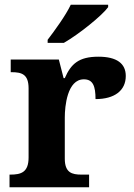

<svg xmlns="http://www.w3.org/2000/svg" viewBox="-20 -786 563 806"><path d="M180 -619V-606H248C311 -642 409 -721 434 -756V-766H277C256 -721 209 -657 180 -619ZM20 0H354V-53H322C282 -53 252 -61 252 -120V-293C252 -339 262 -453 332 -453C370 -453 381 -425 381 -370C461 -370 508 -406 508 -467C508 -519 471 -548 393 -548C311 -548 278 -518 252 -458H247L227 -536H25V-483H28C72 -483 100 -474 100 -415V-125C100 -62 68 -53 23 -53H20Z"/></svg>

Font: Noto Serif NP Hmong
Style: Bold
Weight: 700
Designer: Dalton Maag Ltd
Foundry: Dalton Maag Ltd
Version: Version 1.001